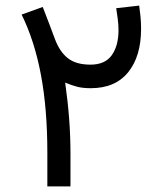

<svg xmlns="http://www.w3.org/2000/svg" viewBox="-20 -669 584 689"><path d="M149.9 -121.1Q149.9 -277.3 127 -399.9Q104 -522.5 57.6 -616.7L133.3 -644Q144.5 -614.7 155.8 -585.7Q167 -556.6 177.7 -527.3Q194.8 -482.4 224.1 -459.7Q253.4 -437 304.7 -437Q356.9 -437 381.1 -470.9Q405.3 -504.9 405.3 -561.5Q405.3 -581.1 402.3 -602.8Q399.4 -624.5 397 -639.6L479.5 -648.9Q481.9 -632.8 484.1 -610.4Q486.3 -587.9 486.3 -566.4Q486.3 -466.8 439.9 -409.7Q393.6 -352.5 305.7 -352.5Q278.3 -352.5 259 -357.2Q239.7 -361.8 213.9 -372.6Q223.6 -303.2 228.3 -240.5Q232.9 -177.7 232.9 -119.6V0H149.9Z"/></svg>

Font: Vazir UI
Style: Regular-UI
Weight: 400
Designer: Saber Rastikerdar
Foundry: Saber Rastikerdar
Version: Version 30.1.0